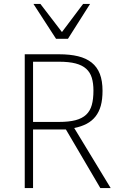

<svg xmlns="http://www.w3.org/2000/svg" viewBox="-20 -950 621 970"><path d="M486.8 0 313 -295.9H147V0H105V-675.8H278.8Q333.5 -675.8 374.5 -665.8Q415.5 -655.8 443.1 -633.8Q470.7 -611.8 484.4 -576.7Q498 -541.5 498 -491.2Q498 -447.8 489.3 -416Q480.5 -384.3 462.6 -361.6Q444.8 -338.9 418 -324.7Q391.1 -310.5 355 -303.2L539.1 0ZM452.1 -492.2Q452.1 -529.3 443.8 -556.9Q435.5 -584.5 415.5 -602.5Q395.5 -620.6 362.1 -629.4Q328.6 -638.2 277.8 -638.2H147V-334H277.8Q328.1 -334 361.6 -342.8Q395 -351.6 415.3 -370.6Q435.5 -389.6 443.8 -419.7Q452.1 -449.7 452.1 -492.2ZM323.2 -753.9H263.2L148.9 -930.2H184.1L293 -788.1L399.9 -930.2H435.1Z"/></svg>

Font: Clear Sans Thin
Style: Regular
Weight: 250
Foundry: Intel Corporation
Version: Version 1.00